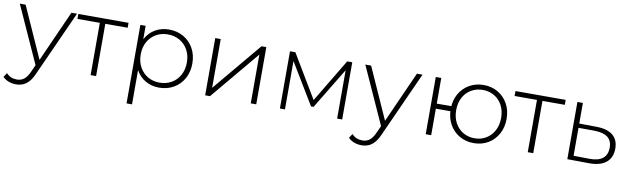

<svg xmlns="http://www.w3.org/2000/svg" viewBox="-63 -1027 5650 1725"><g transform="rotate(10 2762.0 -164.0)"><path d="M102 198Q66 198 34.5 186Q3 174 -19 151L6 113Q26 134 49.5 144Q73 154 103 154Q139 154 166.5 134Q194 114 218 61L254 -19L261 -28L482 -522H533L265 71Q244 119 219.5 146.5Q195 174 166 186Q137 198 102 198ZM253 13 11 -522H64L284 -31Z M749 0V-492L763 -477H545V-522H1003V-477H785L799 -492V0Z M1373 4Q1304 4 1248.5 -28Q1193 -60 1160.5 -119.5Q1128 -179 1128 -261Q1128 -343 1160.5 -402.5Q1193 -462 1248.5 -494Q1304 -526 1373 -526Q1447 -526 1505.5 -492.5Q1564 -459 1597.5 -399Q1631 -339 1631 -261Q1631 -183 1597.5 -123Q1564 -63 1505.5 -29.5Q1447 4 1373 4ZM1111 194V-522H1159V-351L1151 -260L1161 -169V194ZM1370 -41Q1430 -41 1478 -68.5Q1526 -96 1553.5 -146Q1581 -196 1581 -261Q1581 -327 1553.5 -376.5Q1526 -426 1478 -453.5Q1430 -481 1370 -481Q1310 -481 1262.5 -453.5Q1215 -426 1187.5 -376.5Q1160 -327 1160 -261Q1160 -196 1187.5 -146Q1215 -96 1262.5 -68.5Q1310 -41 1370 -41Z M1794 0V-522H1844V-77L2216 -522H2260V0H2210V-445L1838 0Z M2476 0V-522H2525L2772 -109H2750L2998 -522H3044V0H2998V-462L3008 -458L2771 -67H2748L2510 -461L2522 -463V0Z M3254 198Q3218 198 3186.5 186Q3155 174 3133 151L3158 113Q3178 134 3201.5 144Q3225 154 3255 154Q3291 154 3318.5 134Q3346 114 3370 61L3406 -19L3413 -28L3634 -522H3685L3417 71Q3396 119 3371.5 146.5Q3347 174 3318 186Q3289 198 3254 198ZM3405 13 3163 -522H3216L3436 -31Z M3806 0V-522H3856V-288H4016V-242H3856V0ZM4243 4Q4170 4 4112 -30Q4054 -64 4021 -124Q3988 -184 3988 -261Q3988 -339 4021 -398.5Q4054 -458 4112 -492Q4170 -526 4243 -526Q4317 -526 4374.5 -492Q4432 -458 4465 -398.5Q4498 -339 4498 -261Q4498 -184 4465 -124Q4432 -64 4374.5 -30Q4317 4 4243 4ZM4243 -40Q4302 -40 4348.5 -68Q4395 -96 4421.5 -146Q4448 -196 4448 -261Q4448 -327 4421.5 -376.5Q4395 -426 4348.5 -453.5Q4302 -481 4243 -481Q4185 -481 4138 -453.5Q4091 -426 4064.5 -376.5Q4038 -327 4038 -261Q4038 -196 4064.5 -146Q4091 -96 4138 -68Q4185 -40 4243 -40Z M4737 0V-492L4751 -477H4533V-522H4991V-477H4773L4787 -492V0Z M5307 -332Q5404 -331 5455 -289.5Q5506 -248 5506 -168Q5506 -85 5452 -41Q5398 3 5295 2L5098 0V-522H5148V-334ZM5294 -38Q5374 -37 5414.5 -70Q5455 -103 5455 -168Q5455 -231 5415 -262Q5375 -293 5294 -294L5148 -295V-40Z"/></g></svg>

Font: MOST Montserrat Light
Style: Regular
Weight: 300
Designer: Julieta Ulanovsky
Foundry: Julieta Ulanovsky
Version: Version 8.000;March 11, 2024;FontCreator 15.0.0.2926 64-bit